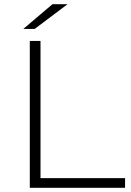

<svg xmlns="http://www.w3.org/2000/svg" viewBox="-20 -895 625 915"><path d="M91 -757 230 -875H302L145 -757ZM122 0V-700H173V-46H576V0Z"/></svg>

Font: mBank Light
Style: Regular
Weight: 300
Designer: Julieta Ulanovsky
Foundry: Julieta Ulanovsky
Version: Version 7.200;PS 007.200;hotconv 1.0.88;makeotf.lib2.5.64775